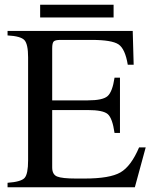

<svg xmlns="http://www.w3.org/2000/svg" viewBox="-20 -793 651 813"><path d="M461 -719H150V-773H461ZM597 -169 551 0H12V-19Q69 -23 84 -39.5Q99 -56 99 -114V-550Q99 -606 83.5 -623Q68 -640 12 -643V-662H542L546 -519H521Q510 -586 482 -605Q454 -624 367 -624H236Q214 -624 207.5 -617.5Q201 -611 201 -588V-368H352Q415 -368 435.5 -386Q456 -404 465 -464H488V-230H465Q456 -293 436 -310Q416 -327 352 -327H201V-84Q201 -54 222 -45.5Q243 -37 302 -37H338Q445 -37 490 -63Q535 -89 569 -169Z"/></svg>

Font: STIX Math
Style: Regular
Weight: 400
Designer: MicroPress Inc., with final additions and corrections provided by Coen Hoffman, Elsevier (retired)
Version: Version 1.1.1